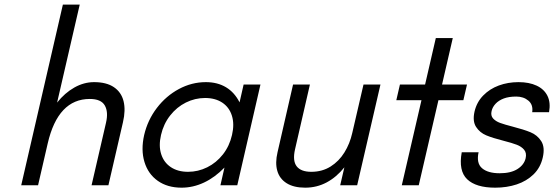

<svg xmlns="http://www.w3.org/2000/svg" viewBox="-20 -827 2473 857"><path d="M260.7 -806.6H335.9L234.9 -369.1Q269 -412.1 311.8 -436.3Q354.5 -460.4 399.9 -460.4Q455.1 -460.4 488.3 -438Q521.5 -415.5 531.5 -375.5Q541.5 -335.4 528.8 -281.2L463.9 0H388.7L453.1 -278.8Q464.4 -327.1 447.8 -356.2Q431.2 -385.3 380.9 -385.3Q238.8 -385.3 192.9 -186.5L149.9 0H74.7Z M623.5 -224.6Q639.2 -291.5 680.2 -345.2Q721.2 -398.9 778.6 -429.7Q835.9 -460.4 898.9 -460.4Q950.7 -460.4 988.8 -437.5Q1026.9 -414.6 1049.3 -370.1L1067.4 -449.7H1142.6L1039.1 0H963.9L981.9 -79.1Q939.5 -35.2 890.6 -12.2Q841.8 10.7 790.5 10.7Q727.5 10.7 684.3 -19.8Q641.1 -50.3 624.8 -104Q608.4 -157.7 623.5 -224.6ZM819.3 -60.1Q864.3 -60.1 905 -80.3Q945.8 -100.6 975.1 -137.9Q1004.4 -175.3 1015.6 -224.6Q1026.9 -272.9 1015.1 -310.5Q1003.4 -348.1 972.2 -368.9Q940.9 -389.6 895.5 -389.6Q850.6 -389.6 809.8 -369.4Q769 -349.1 739.5 -311.5Q710 -273.9 698.7 -224.6Q687.5 -176.3 699.5 -138.9Q711.4 -101.6 742.7 -80.8Q773.9 -60.1 819.3 -60.1Z M1218.8 -147.5 1288.1 -449.7H1363.3L1296.9 -160.6Q1285.2 -109.4 1304.2 -84.7Q1323.2 -60.1 1369.6 -60.1Q1418 -60.1 1455.6 -83.7Q1493.2 -107.4 1517.3 -146.5Q1541.5 -185.5 1552.2 -232.9L1602.5 -449.7H1678.2L1574.2 0H1498.5L1517.1 -80.1Q1482.4 -36.6 1438.2 -12.9Q1394 10.7 1342.3 10.7Q1291.5 10.7 1259.8 -9Q1228 -28.8 1217.8 -64.2Q1207.5 -99.6 1218.8 -147.5Z M1861.3 -379.9H1749L1765.1 -449.7H1877.4L1925.3 -657.2H2001L1953.1 -449.7H2064.5L2048.3 -379.9H1937L1849.1 0H1773.4Z M2041 -147.5H2116.2Q2105.5 -98.6 2131.6 -76.2Q2157.7 -53.7 2210.4 -53.7Q2260.3 -53.7 2289.8 -72.5Q2319.3 -91.3 2326.2 -120.6Q2331.5 -144 2319.6 -158.4Q2307.6 -172.9 2286.6 -180.9Q2265.6 -189 2227.5 -198.7Q2179.2 -210.9 2150.4 -222.9Q2121.6 -234.9 2105 -260.5Q2088.4 -286.1 2098.1 -329.1Q2107.9 -371.1 2136.7 -400.6Q2165.5 -430.2 2206.3 -445.3Q2247.1 -460.4 2294.4 -460.4Q2341.8 -460.4 2375.2 -444.8Q2408.7 -429.2 2423.6 -399.2Q2438.5 -369.1 2430.7 -326.2H2355.5Q2360.4 -359.4 2338.6 -377.7Q2316.9 -396 2284.2 -396Q2251.5 -396 2228.8 -387.5Q2206.1 -378.9 2192.1 -364Q2178.2 -349.1 2174.3 -331.5Q2169.4 -311 2180.9 -298.3Q2192.4 -285.6 2212.4 -278.3Q2232.4 -271 2268.6 -261.7Q2317.9 -249 2348.1 -236.6Q2378.4 -224.1 2395.8 -197Q2413.1 -169.9 2402.8 -124.5Q2392.6 -79.1 2361.6 -48.8Q2330.6 -18.6 2286.4 -3.9Q2242.2 10.7 2190.4 10.7Q2104.5 10.7 2065.2 -26.9Q2025.9 -64.5 2041 -147.5Z"/></svg>

Font: Glacial Indifference
Style: Italic
Weight: 400
Designer: Alfredo Marco Pradil
Foundry: Alfredo Marco Pradil
Version: Version 1.312